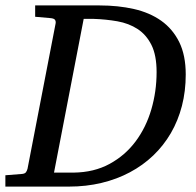

<svg xmlns="http://www.w3.org/2000/svg" viewBox="-35 -691 726 711"><path d="M544.9 -423.8Q544.9 -486.3 525.9 -524.4Q506.8 -562.5 474.6 -583.5Q442.4 -604.5 399.9 -612.1Q357.4 -619.6 311 -621.1H274.9L165 -51.8H237.8Q313.5 -52.7 371.1 -84.2Q428.7 -115.7 467.3 -167.5Q505.9 -219.2 525.4 -285.9Q544.9 -352.5 544.9 -423.8ZM652.8 -415Q652.8 -353.5 638.7 -298.8Q624.5 -244.1 597.7 -198Q570.8 -151.9 532.5 -115.2Q494.1 -78.6 446 -53Q397.9 -27.3 341.1 -13.7Q284.2 0 220.2 0H-15.1V-42L46.9 -46.9Q56.6 -47.9 60.5 -52.5Q64.5 -57.1 66.9 -65.9L170.9 -604Q172.4 -612.3 168.5 -617.7Q164.6 -623 150.9 -624L95.2 -628.9V-670.9H334Q402.3 -670.9 460.7 -657.7Q519 -644.5 561.8 -614.3Q604.5 -584 628.7 -535.2Q652.8 -486.3 652.8 -415Z"/></svg>

Font: Charis SIL
Style: Italic
Weight: 400
Italic angle: -11°
Foundry: SIL International
Version: Version 4.112